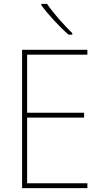

<svg xmlns="http://www.w3.org/2000/svg" viewBox="-20 -971 528 991"><path d="M431 0H94V-714H431V-689H120V-389H414V-364H120V-25H431ZM223 -951Q247 -915 284 -873Q321 -831 353 -800V-792H334Q298 -823 258.5 -866Q219 -909 193 -944V-951Z"/></svg>

Font: Noto Sans Myanmar SemiCondensed Thin
Style: Regular
Weight: 100
Width: 4
Designer: Monotype Design Team
Foundry: Monotype Imaging Inc.
Version: Version 2.107; ttfautohint (v1.8.4.7-5d5b)